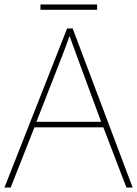

<svg xmlns="http://www.w3.org/2000/svg" viewBox="-20 -844 617 864"><path d="M417 -824H162V-800H417ZM549 0H577L307 -716H282L0 0H28L135 -271H445ZM325 -594 435 -296H144L260 -593C270 -620 283 -652 293 -682C306 -645 317 -617 325 -594Z"/></svg>

Font: Noto Kufi Arabic Thin
Style: Regular
Weight: 100
Designer: Monotype Design Team, David Williams, Khaled Hosny
Foundry: Google LLC
Version: Version 2.109